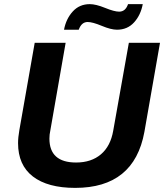

<svg xmlns="http://www.w3.org/2000/svg" viewBox="-20 -892 790 924"><path d="M288.1 -749Q297.9 -801.3 330.1 -836.7Q362.3 -872.1 412.1 -872.1Q441.4 -872.1 485.8 -854Q530.3 -835.9 553.2 -835.9Q584 -835.9 596.2 -872.1H667Q657.2 -819.3 625.2 -784.2Q593.3 -749 543 -749Q514.2 -749 469.7 -767.6Q425.3 -786.1 401.9 -786.1Q372.1 -786.1 358.9 -749ZM341.8 12.2Q209.5 12.2 138.2 -42.7Q66.9 -97.7 66.9 -203.1Q66.9 -230.5 73.2 -266.1L147 -686H295.9L222.2 -264.2Q217.8 -244.6 217.8 -225.1Q217.8 -109.9 346.2 -109.9Q419.4 -109.9 465.8 -149.4Q512.2 -189 524.9 -263.2L600.1 -686H750L674.8 -256.8Q625.5 12.2 341.8 12.2Z"/></svg>

Font: Archivo
Style: Bold Italic
Weight: 700
Italic angle: -10°
Designer: Hector Gatti
Foundry: Omnibus-Type
Version: Version 2.001